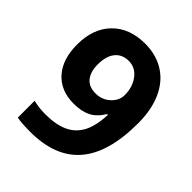

<svg xmlns="http://www.w3.org/2000/svg" viewBox="-203 -845 978 978"><g transform="rotate(45 285.5 -356.0)"><path d="M536.1 -409.2Q536.1 -198.2 447.3 -94.2Q358.4 9.8 178.2 9.8Q114.7 9.8 82 2.9V-118.2Q123 -107.9 168 -107.9Q243.7 -107.9 292.5 -130.1Q341.3 -152.3 367.2 -200Q393.1 -247.6 397 -331.1H391.1Q362.8 -285.2 325.7 -266.6Q288.6 -248 232.9 -248Q139.6 -248 85.9 -307.9Q32.2 -367.7 32.2 -474.1Q32.2 -588.9 97.4 -655.5Q162.6 -722.2 274.9 -722.2Q354 -722.2 413.3 -685.1Q472.7 -647.9 504.4 -577.4Q536.1 -506.8 536.1 -409.2ZM277.8 -601.1Q231 -601.1 204.6 -568.8Q178.2 -536.6 178.2 -476.1Q178.2 -424.3 202.1 -394Q226.1 -363.8 274.9 -363.8Q320.8 -363.8 353.5 -393.8Q386.2 -423.8 386.2 -462.9Q386.2 -521 355.7 -561Q325.2 -601.1 277.8 -601.1Z"/></g></svg>

Font: Zoram GWebM
Style: Bold
Weight: 700
Foundry: Ascender Corporation
Version: Version 1.000